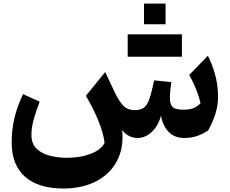

<svg xmlns="http://www.w3.org/2000/svg" viewBox="-20 -763 1285 1074"><path d="M1011.7 8.8Q957 8.8 924.3 -24.2Q891.6 -57.1 880.4 -115.7Q865.2 -59.1 829.1 -25.1Q793 8.8 748.5 8.8Q726.6 8.8 704.3 -1.2Q682.1 -11.2 663.6 -35.2Q672.9 64.5 634 137.7Q595.2 210.9 517.6 251.2Q439.9 291.5 333.5 291.5Q195.3 291.5 120.4 225.8Q45.4 160.2 45.4 34.2Q45.4 -39.1 60.8 -103.3Q76.2 -167.5 108.9 -236.3L202.1 -194.3Q182.1 -143.1 168.9 -96.4Q155.8 -49.8 155.8 -7.3Q155.8 39.6 183.3 67.4Q210.9 95.2 256.3 107.4Q301.8 119.6 355 119.6Q427.7 119.6 485.6 98.1Q543.5 76.7 564.9 36.6Q559.1 -17.6 530.5 -87.2Q502 -156.7 460.4 -227.1L568.4 -359.9L621.1 -248.5Q644 -199.7 668.2 -173.3Q692.4 -147 733.9 -147Q766.6 -147 785.4 -161.1Q804.2 -175.3 816.4 -211.7Q828.6 -248 842.3 -313.5L938.5 -303.7Q936 -288.6 933.1 -261.5Q930.2 -234.4 930.2 -217.8Q930.2 -181.6 944.8 -165.5Q959.5 -149.4 1005.4 -149.4Q1039.6 -149.4 1060.5 -157.2Q1081.5 -165 1101.6 -185.1Q1092.3 -227.1 1075.2 -268.1Q1058.1 -309.1 1038.6 -343.8L1142.6 -451.2Q1164.1 -411.1 1181.9 -350.8Q1199.7 -290.5 1199.7 -217.8Q1199.7 -177.2 1186.3 -131.1Q1172.9 -85 1144 -32.7Q1112.3 -12.2 1080.3 -1.7Q1048.3 8.8 1011.7 8.8ZM694.3 -445.8V-570.8H997.6V-445.8ZM785.6 -742.7H906.2V-627.4H785.6Z"/></svg>

Font: Pinar-DS3-FD Bold
Style: Regular
Weight: 700
Designer: Amin Abedi
Version: Version 3.000